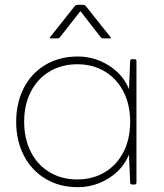

<svg xmlns="http://www.w3.org/2000/svg" viewBox="-20 -751 678 795"><path d="M528 -506H537Q545 -506 545 -498V5Q545 13 537 13H528Q519 13 519 5L514 -111Q490 -51 431 -13.5Q372 24 302 24Q226 24 168 -11Q110 -46 78.5 -107.5Q47 -169 47 -247Q47 -325 78.5 -386.5Q110 -448 168 -482.5Q226 -517 302 -517Q372 -517 431 -479.5Q490 -442 514 -382L519 -498Q519 -506 528 -506ZM434 -592H409Q401 -592 396 -598L313 -705L229 -598Q225 -592 216 -592H191Q184 -592 188 -598L289 -725Q294 -731 302 -731H323Q332 -731 336 -725L437 -598Q442 -592 434 -592ZM519 -247Q519 -318 491 -372Q463 -426 413.5 -455.5Q364 -485 300 -485Q236 -485 186 -455.5Q136 -426 108 -372Q80 -318 80 -247Q80 -176 108 -121.5Q136 -67 186 -37.5Q236 -8 300 -8Q364 -8 414 -38Q464 -68 491.5 -122Q519 -176 519 -247Z"/></svg>

Font: LINE Seed JP_TTF Thin
Style: Regular
Weight: 250
Designer: LY Corporation & Fontrix & Fontworks
Version: Version 1.008